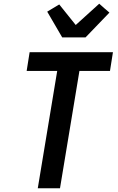

<svg xmlns="http://www.w3.org/2000/svg" viewBox="-20 -1017 640 1037"><path d="M184 0 289 -634H124L140 -735H590L574 -634H409L304 0ZM316 -815 235 -954 300 -993 389 -882 516 -997 543 -973 571 -949 442 -815Z"/></svg>

Font: Iosevka Extended
Style: Bold Italic
Weight: 700
Width: 7
Italic angle: -9°
Monospace: yes
Designer: Belleve Invis
Foundry: Belleve Invis
Version: Version 32.5.0; ttfautohint (v1.8.4)